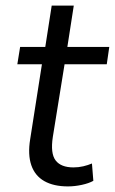

<svg xmlns="http://www.w3.org/2000/svg" viewBox="-20 -658 411 687"><path d="M223 9Q172 9 138.5 -10Q105 -29 92 -67Q79 -105 88 -160L130 -428H42L52 -490H142L165 -638H244L221 -490H371L362 -428H211L169 -168Q160 -109 179 -84Q198 -59 243 -59Q261 -59 278 -63Q295 -67 309 -73L314 -11Q298 -2 272.5 3.5Q247 9 223 9Z"/></svg>

Font: Nunito Sans 10pt SemiCondensed
Style: Italic
Weight: 400
Width: 4
Italic angle: -9°
Designer: Vernon Adams
Foundry: Vernon Adams
Version: Version 3.101;gftools[0.9.27]